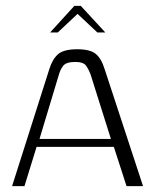

<svg xmlns="http://www.w3.org/2000/svg" viewBox="-20 -631 528 651"><path d="M21 0 147 -396Q157 -429 176 -446.5Q195 -464 242 -464Q286 -464 305 -448Q324 -432 335 -396L465 0H409L366 -133H104L63 0ZM114 -160H356L287 -379Q281 -395 272 -408Q263 -421 235 -421Q204 -421 194 -407.5Q184 -394 180 -379ZM150 -521 232 -611H254L337 -521H310L243 -584L176 -521Z"/></svg>

Font: Genos Thin Light
Style: Regular
Weight: 300
Version: Version 1.010